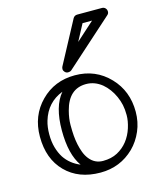

<svg xmlns="http://www.w3.org/2000/svg" viewBox="-122 -900 846 1012"><g transform="rotate(-15 300.5 -394.0)"><path d="M215.8 -439.9Q128.4 -406.2 100.6 -313.5Q90.8 -281.2 90.8 -240.7Q90.8 -200.2 100.1 -168Q109.4 -135.7 125 -111.3Q155.3 -65.9 209 -43.9Q160.2 -111.8 160.2 -243.2Q160.2 -374.5 215.8 -439.9ZM432.6 -415Q393.1 -446.8 346.2 -446.8Q251.5 -446.8 222.7 -335.4Q211.9 -294.4 211.9 -259.5Q211.9 -224.6 213.9 -200.4Q215.8 -176.3 220.7 -152.6Q225.6 -128.9 233.9 -106.9Q242.2 -85 255.4 -68.4Q284.2 -32.2 329.3 -32.2Q374.5 -32.2 408 -50Q441.4 -67.9 464.4 -97.2Q487.3 -126.5 499.3 -164.1Q511.2 -201.7 511.2 -233.4Q511.2 -265.1 505.9 -289.6Q500.5 -314 490.2 -336.9Q480 -359.9 465.3 -379.9Q450.7 -399.9 432.6 -415ZM562 -238.8Q562 -182.6 541 -133.8Q520 -85 484.4 -49.8Q408.7 23.9 300.8 23.9Q182.1 23.9 110.8 -48.3Q40 -120.1 40 -241.2Q40 -356 115.2 -431.6Q189.5 -506.8 300.8 -506.8Q414.1 -506.8 489.3 -427.7Q562 -351.6 562 -238.8ZM463.9 -761.7H412.1L364.3 -671.9ZM547.9 -767.6 290 -536.6Q282.7 -530.8 272.2 -530.8Q261.7 -530.8 254.4 -538.3Q247.1 -545.9 247.1 -554.2Q247.1 -562.5 250 -567.9L374 -799.8Q381.8 -812.5 397 -812.5H531.2Q542.5 -812.5 549.8 -804.9Q557.1 -797.4 557.1 -786.1Q557.1 -774.9 547.9 -767.6Z"/></g></svg>

Font: Ribeye Marrow
Style: Regular
Weight: 400
Designer: Astigmatic (AOETI)
Foundry: Astigmatic (AOETI)
Version: Version 1.000